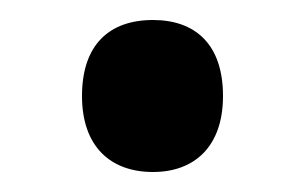

<svg xmlns="http://www.w3.org/2000/svg" viewBox="-20 -225 306 192"><path d="M133 -53C174 -53 203 -78 203 -129C203 -181 175 -205 133 -205C89 -205 62 -180 62 -129C62 -79 90 -53 133 -53Z"/></svg>

Font: Noto Sans Malayalam UI Condensed SemiBold
Style: Regular
Weight: 600
Width: 3
Designer: Jelle Bosma - Monotype Design Team
Foundry: Monotype Imaging Inc.
Version: Version 2.104